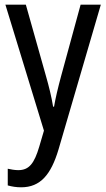

<svg xmlns="http://www.w3.org/2000/svg" viewBox="-20 -557 452 817"><path d="M3 -537 167 -1 147 67C126 138 104 167 58 167C43 167 26 164 13 161V232C31 237 49 240 70 240C152 240 197 186 229 79L409 -537H323L240 -233C227 -185 216 -139 210 -103H206C199 -146 188 -190 176 -232L90 -537Z"/></svg>

Font: Noto Sans Georgian Condensed
Style: Regular
Weight: 400
Width: 3
Designer: Monotype Design Team, Akaki Razmadze
Foundry: Google LLC
Version: Version 2.005